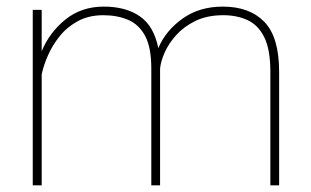

<svg xmlns="http://www.w3.org/2000/svg" viewBox="-20 -558 936 578"><path d="M461.9 -351.6V0H435.5V-351.6Q435.5 -415 417 -449.7Q398.4 -484.4 365.7 -498.3Q333 -512.2 291 -512.2Q247.1 -512.2 214.4 -494.4Q181.6 -476.6 159.4 -448.7Q137.2 -420.9 124 -390.4Q110.8 -359.9 105.5 -334V0H78.6V-528.3H105.5V-403.8Q128.9 -460.4 177 -499.3Q225.1 -538.1 292.5 -538.1Q358.9 -538.1 401.1 -508.8Q443.4 -479.5 456.5 -413.1Q478.5 -465.3 529.1 -501.7Q579.6 -538.1 650.9 -538.1Q731 -538.1 775.6 -492.4Q820.3 -446.8 820.3 -341.8V0H793.9V-341.8Q793.9 -409.2 775.4 -446.3Q756.8 -483.4 724.1 -498Q691.4 -512.7 649.4 -512.2Q602.5 -511.7 568.1 -494.9Q533.7 -478 510.7 -452.6Q487.8 -427.2 475.8 -400.1Q463.9 -373 461.9 -351.6Z"/></svg>

Font: Vazirmatn RD Thin
Style: Regular
Weight: 100
Designer: Saber Rastikerdar
Foundry: Saber Rastikerdar
Version: Version 32.102